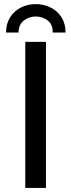

<svg xmlns="http://www.w3.org/2000/svg" viewBox="-20 -926 351 946"><path d="M104.5 0V-719.7H206.5V0ZM155.8 -905.8Q195.8 -905.8 229.5 -888.9Q263.2 -872.1 283.2 -840.6Q303.2 -809.1 302.7 -765.6H239.7Q240.7 -805.2 215.1 -825Q189.5 -844.7 155.8 -844.7Q122.6 -844.7 97.2 -824.7Q71.8 -804.7 71.3 -765.6H9.8Q9.8 -809.1 29.8 -840.6Q49.8 -872.1 83 -888.9Q116.2 -905.8 155.8 -905.8Z"/></svg>

Font: Reddit Sans Condensed Medium
Style: Regular
Weight: 500
Designer: Stephen Hutchings
Foundry: Reddit
Version: Version 1.014